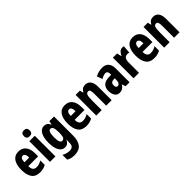

<svg xmlns="http://www.w3.org/2000/svg" viewBox="205 -2072 3616 3616"><g transform="rotate(-45 2013.0 -264.0)"><path d="M239 -559Q335 -559 387 -493Q439 -427 439 -310V-231H177Q177 -167 201.5 -136.5Q226 -106 276 -106Q312 -106 344 -116Q376 -126 413 -148V-29Q378 -9 339 0.5Q300 10 255 10Q139 10 86.5 -64.5Q34 -139 34 -272Q34 -410 86 -484.5Q138 -559 239 -559ZM243 -446Q214 -446 196 -420.5Q178 -395 177 -334H304Q304 -390 288 -418Q272 -446 243 -446Z M596 -768Q673 -768 673 -689Q673 -611 596 -611Q518 -611 518 -689Q518 -768 596 -768ZM668 -550V0H523V-550Z M920 -560Q959 -560 986 -542.5Q1013 -525 1036 -480H1044L1056 -550H1181V-37Q1181 96 1123 168Q1065 240 937 240Q891 240 853.5 230Q816 220 782 200V74Q824 96 860.5 106Q897 116 933 116Q980 116 1008 93Q1036 70 1036 14V6Q1036 -11 1037.5 -33Q1039 -55 1041 -72H1036Q1014 -29 986 -9.5Q958 10 916 10Q842 10 799.5 -65Q757 -140 757 -271Q757 -407 800 -483.5Q843 -560 920 -560ZM966 -435Q904 -435 904 -269Q904 -115 967 -115Q1003 -115 1019.5 -148.5Q1036 -182 1036 -254V-282Q1036 -363 1019.5 -399Q1003 -435 966 -435Z M1473 -559Q1569 -559 1621 -493Q1673 -427 1673 -310V-231H1411Q1411 -167 1435.5 -136.5Q1460 -106 1510 -106Q1546 -106 1578 -116Q1610 -126 1647 -148V-29Q1612 -9 1573 0.5Q1534 10 1489 10Q1373 10 1320.5 -64.5Q1268 -139 1268 -272Q1268 -410 1320 -484.5Q1372 -559 1473 -559ZM1477 -446Q1448 -446 1430 -420.5Q1412 -395 1411 -334H1538Q1538 -390 1522 -418Q1506 -446 1477 -446Z M2017 -560Q2088 -560 2126.5 -508.5Q2165 -457 2165 -361V0H2020V-316Q2020 -373 2009.5 -402Q1999 -431 1968 -431Q1929 -431 1915 -392.5Q1901 -354 1901 -258V0H1756V-550H1870L1886 -481H1894Q1932 -560 2017 -560Z M2472 -560Q2553 -560 2598 -510.5Q2643 -461 2643 -363V0H2537L2513 -73H2511Q2485 -31 2453.5 -10.5Q2422 10 2373 10Q2326 10 2298 -15Q2270 -40 2257 -80.5Q2244 -121 2244 -165Q2244 -252 2291.5 -296Q2339 -340 2428 -343L2498 -346V-365Q2498 -444 2441 -444Q2394 -444 2325 -404L2287 -512Q2325 -535 2372 -547.5Q2419 -560 2472 -560ZM2464 -249Q2389 -245 2389 -171Q2389 -106 2434 -106Q2462 -106 2480 -132Q2498 -158 2498 -201V-251Z M3002 -560Q3012 -560 3022.5 -558.5Q3033 -557 3047 -553L3034 -398Q3015 -405 2986 -405Q2939 -405 2916.5 -371.5Q2894 -338 2894 -278V0H2749V-550H2860L2881 -461H2888Q2903 -497 2932.5 -528.5Q2962 -560 3002 -560Z M3282 -559Q3378 -559 3430 -493Q3482 -427 3482 -310V-231H3220Q3220 -167 3244.5 -136.5Q3269 -106 3319 -106Q3355 -106 3387 -116Q3419 -126 3456 -148V-29Q3421 -9 3382 0.5Q3343 10 3298 10Q3182 10 3129.5 -64.5Q3077 -139 3077 -272Q3077 -410 3129 -484.5Q3181 -559 3282 -559ZM3286 -446Q3257 -446 3239 -420.5Q3221 -395 3220 -334H3347Q3347 -390 3331 -418Q3315 -446 3286 -446Z M3826 -560Q3897 -560 3935.5 -508.5Q3974 -457 3974 -361V0H3829V-316Q3829 -373 3818.5 -402Q3808 -431 3777 -431Q3738 -431 3724 -392.5Q3710 -354 3710 -258V0H3565V-550H3679L3695 -481H3703Q3741 -560 3826 -560Z"/></g></svg>

Font: Noto Sans Lao Looped ExtraCondensed ExtraBold
Style: Regular
Weight: 800
Width: 2
Designer: Mark Frömberg, Ben Mitchell
Foundry: The Fontpad Ltd
Version: Version 1.002; ttfautohint (v1.8.4.7-5d5b)